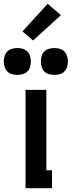

<svg xmlns="http://www.w3.org/2000/svg" viewBox="-83 -995 379 1015"><path d="M52 0V-520H162V-95H192V0ZM204 -599Q190 -599 176 -603Q162 -607 151.5 -617Q141 -627 137 -641.5Q133 -656 133 -670Q133 -684 137 -698.5Q141 -713 151.5 -723Q162 -733 176 -737Q190 -741 204 -741Q219 -741 233 -737Q247 -733 257 -723Q267 -713 271.5 -698.5Q276 -684 276 -670Q276 -656 271.5 -641.5Q267 -627 257 -617Q247 -607 233 -603Q219 -599 204 -599ZM9 -599Q-6 -599 -20 -603Q-34 -607 -44 -617Q-54 -627 -58.5 -641.5Q-63 -656 -63 -670Q-63 -684 -58.5 -698.5Q-54 -713 -44 -723Q-34 -733 -20 -737Q-6 -741 9 -741Q23 -741 37 -737Q51 -733 61.5 -723Q72 -713 76 -698.5Q80 -684 80 -670Q80 -656 76 -641.5Q72 -627 61.5 -617Q51 -607 37 -603Q23 -599 9 -599ZM92 -781 36 -829 169 -975 239 -915Z"/></svg>

Font: Iosevka QP
Style: Bold
Weight: 700
Designer: Belleve Invis
Foundry: Belleve Invis
Version: Version 20.0.0; ttfautohint (v1.8.4)